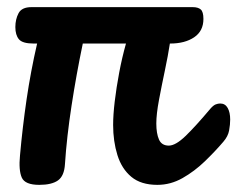

<svg xmlns="http://www.w3.org/2000/svg" viewBox="-20 -513 665 538"><path d="M90 5Q50 5 41 -15.5Q32 -36 36 -77Q43 -156 54.5 -234.5Q66 -313 84 -391H74Q43 -391 33 -403Q23 -415 23 -437Q23 -459 32 -476Q41 -493 68 -493H520Q535 -493 542.5 -486.5Q550 -480 550 -460Q550 -426 524 -408.5Q498 -391 457 -391H456Q451 -358 442 -315.5Q433 -273 425.5 -233Q418 -193 418 -167Q418 -139 425.5 -122Q433 -105 453 -105Q472 -105 500 -132Q528 -159 570 -209Q578 -218 584.5 -220.5Q591 -223 597 -223Q611 -223 618 -210.5Q625 -198 625 -178Q625 -164 622 -147.5Q619 -131 606 -116Q583 -89 554 -61Q525 -33 491.5 -14Q458 5 421 5Q375 5 348 -17.5Q321 -40 309 -78.5Q297 -117 297 -163Q297 -191 301.5 -229Q306 -267 314 -309.5Q322 -352 333 -391H212Q194 -305 180.5 -217Q167 -129 162 -53Q160 -20 142.5 -7.5Q125 5 90 5Z"/></svg>

Font: Pacifico
Style: Regular
Weight: 400
Designer: Vernon Adams
Foundry: Vernon Adams
Version: Version 3.010; ttfautohint (v1.8.4.7-5d5b)